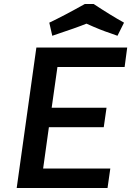

<svg xmlns="http://www.w3.org/2000/svg" viewBox="-20 -946 660 966"><path d="M521 0 535 -98H197L226 -306H502L516 -404H240L269 -609H607L620 -707H163L64 0ZM571 -766 604 -832Q539 -868 451 -926H407Q300 -866 228 -832L243 -766Q369 -808 415 -827Q488 -794 535 -779Z"/></svg>

Font: Brisa Sans Medium
Style: Italic
Weight: 600
Italic angle: -8°
Designer: Dalton Maag Ltd
Foundry: Dalton Maag Ltd
Version: Version 1.101;July 10, 2019;FontCreator 11.5.0.2425 64-bit